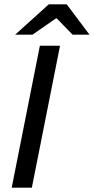

<svg xmlns="http://www.w3.org/2000/svg" viewBox="-20 -866 433 886"><path d="M34 0 164 -655H257L127 0ZM50 -706 205 -846H288L393 -706H315L242 -781H238L130 -706Z"/></svg>

Font: Source Sans 3 Medium
Style: Italic
Weight: 500
Italic angle: -11°
Designer: Paul D. Hunt
Foundry: Adobe
Version: Version 3.052;hotconv 1.1.0;makeotfexe 2.6.0